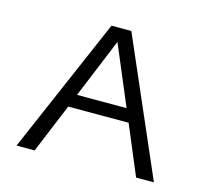

<svg xmlns="http://www.w3.org/2000/svg" viewBox="-76 -551 684 636"><g transform="rotate(15 266.5 -232.5)"><path d="M441 0 370 -169H163L93 0H31L232 -465H300L502 0ZM181 -214H351L265 -418Z"/></g></svg>

Font: EauTestSC Semilight
Style: Regular
Weight: 300
Designer: Christian Thalmann (Catharsis Fonts)
Version: Version 0.001;PS 000.001;hotconv 1.0.88;makeotf.lib2.5.64775